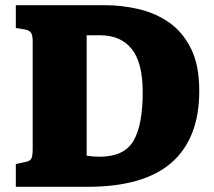

<svg xmlns="http://www.w3.org/2000/svg" viewBox="-20 -720 826 740"><path d="M41 0V-88L75 -95Q94 -98 100 -107.5Q106 -117 106 -146V-559Q106 -585 99 -594.5Q92 -604 73 -607L41 -612V-700H383Q449 -700 514 -685Q579 -670 631.5 -633.5Q684 -597 716 -533Q748 -469 748 -370Q748 -187 641.5 -93.5Q535 0 317 0ZM364 -116Q458 -116 494 -176.5Q530 -237 530 -364Q530 -479 487.5 -531.5Q445 -584 367 -584H314V-120Q338 -116 364 -116Z"/></svg>

Font: Literata 12pt ExtraBold
Style: Regular
Weight: 800
Designer: Latin by Veronika Burian and Jose Scaglione. Greek by Irene Vlachou. Cyrillic by Vera Evstafieva.
Foundry: TypeTogether
Version: Version 3.002